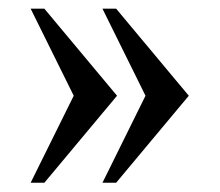

<svg xmlns="http://www.w3.org/2000/svg" viewBox="-20 -459 493 431"><path d="M210 -439.5H240.7L403.8 -244.1L240.7 -48.8H210L306.6 -244.1ZM48.8 -439.5H79.6L242.7 -244.1L79.6 -48.8H48.8L145.5 -244.1Z"/></svg>

Font: Munson
Style: Regular
Weight: 400
Designer: Paul James MIller
Foundry: High-Logic / Made with FontCreator
Version: Version 2.10;May 5, 2019;FontCreator 11.5.0.2430 64-bit